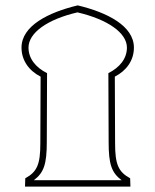

<svg xmlns="http://www.w3.org/2000/svg" viewBox="-20 -694 578 714"><path d="M73 0H465L464 -31C420 -55 408 -83 408 -161L407 -409C450 -431 478 -469 478 -517C478 -598 378 -648 269 -674C160 -648 60 -598 60 -517C60 -469 88 -431 131 -409L130 -161C130 -83 118 -55 74 -31ZM106 -24C143 -52 154 -83 154 -166L155 -422C113 -443 86 -476 86 -517C86 -572 156 -622 268 -648C380 -622 452 -572 452 -517C452 -476 425 -443 383 -422L384 -166C384 -83 395 -52 432 -24Z"/></svg>

Font: Noto Sans Arabic ExtCond Thin
Style: Regular
Weight: 100
Width: 2
Designer: Monotype Design Team, Nadine Chahine, Nizar Qandah and Khaled Hosny
Foundry: Monotype Imaging Inc.
Version: Version 2.012